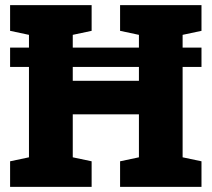

<svg xmlns="http://www.w3.org/2000/svg" viewBox="-20 -731 828 751"><path d="M19.5 0V-100.1L93.3 -115.7V-594.7L19.5 -610.4V-710.9H338.4V-610.4L264.6 -594.7V-415H523.4V-594.7L449.7 -610.4V-710.9H768.1V-610.4L694.3 -594.7V-115.7L768.1 -100.1V0H449.7V-100.1L523.4 -115.7V-283.7H264.6V-115.7L338.4 -100.1V0ZM19.5 -469.2V-544.9H768.1V-469.2Z"/></svg>

Font: Roboto Slab Black
Style: Regular
Weight: 900
Designer: Google
Version: Version 2.000; ttfautohint (v1.8.1.43-b0c9)